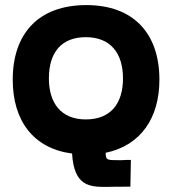

<svg xmlns="http://www.w3.org/2000/svg" viewBox="-20 -593 676 754"><path d="M400 141C394 141 425 140 492 140L494 35C481 35 469 35 458 36C446 36 441 36 444 36C401 36 395 36 395 7C534 -22 606 -131 606 -280C606 -462 504 -573 319 -573C131 -573 30 -461 30 -280C30 -119 111 -10 263 10C271 140 333 141 400 141ZM317 -124C220 -124 172 -188 172 -285C172 -388 222 -447 317 -447C416 -447 463 -382 463 -285C463 -188 416 -124 317 -124Z"/></svg>

Font: OSH Darker Grotesque Black
Style: Regular
Weight: 900
Designer: Gabriel Lam
Foundry: TypeRant
Version: Version 1.000;Glyphs 3.1.1 (3148)